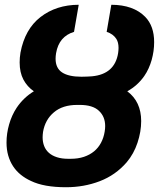

<svg xmlns="http://www.w3.org/2000/svg" viewBox="-20 -780 710 810"><path d="M258.5 9.9Q165.1 9.9 110.4 -16.7Q87 -27.3 67.8 -42.8Q48.7 -58.2 35.3 -78.5Q22 -98.7 14.7 -123.8Q7.5 -148.8 7.5 -178.6Q7.5 -217 18.5 -255.3Q29.5 -294 50.4 -325.6Q79.2 -368.3 122.9 -394.9Q94.8 -414.1 78.8 -444.2Q62.9 -474.4 62.9 -516.3Q62.9 -526.3 63.7 -536.6Q64.6 -546.9 66.4 -558.2Q85.2 -657.3 150.9 -708.1Q217.3 -759.6 312.1 -759.9L292.3 -645.6Q228.7 -626.4 216.6 -555.8Q214.5 -543 214.5 -532.3Q214.5 -492.5 242 -474.4Q269.5 -456.3 323.5 -456.3Q337 -456.3 348 -456.9Q359 -457.4 368.3 -458.1Q464.1 -467.3 478.3 -555.8Q479 -561.8 479.6 -567.3Q480.1 -572.8 480.1 -577.8Q480.1 -601.2 470.9 -615.8Q457 -637.1 430 -645.6L449.6 -759.9Q543 -759.6 592.7 -708.8Q630.3 -670.1 630.3 -602.3Q630.3 -583.5 627.7 -564.6Q625 -545.8 619.9 -527.3Q614.7 -508.9 606.9 -491.7Q599.1 -474.4 588.8 -459.5Q560.7 -419 517 -394.9Q575.6 -351.2 575.6 -269.2Q575.6 -224.4 560 -177.6Q544.7 -131.4 514.6 -95.5Q467.7 -41.2 400.9 -15.6Q334.2 9.9 258.5 9.9ZM278.1 -110.1Q309.3 -110.1 334.2 -118.4Q359 -126.8 377 -141.7Q394.9 -156.6 406.1 -177.6Q417.3 -198.5 421.5 -224.1Q423.7 -236.9 423.7 -248.2Q423.7 -288 397.4 -312.5Q371.4 -337.4 316.4 -337.4H305.8Q244 -337.4 207.4 -306.1Q170.5 -275.2 161.6 -223.7Q160.9 -217.7 160.3 -212Q159.8 -206.3 159.8 -200.6Q159.8 -180.4 166.4 -163.7Q172.9 -147 186.4 -135.1Q199.9 -123.2 220.2 -116.7Q240.4 -110.1 267.8 -110.1Z"/></svg>

Font: Linik Sans
Style: Bold Italic
Weight: 700
Italic angle: 9°
Designer: Fonts by Rasmus Andersson / Changes by Cristiano Sobral with parts from Marc Monis
Foundry: rsms
Version: Version 3.020; ttfautohint (v1.6)